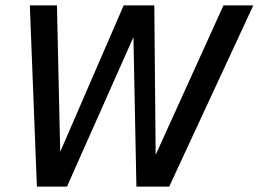

<svg xmlns="http://www.w3.org/2000/svg" viewBox="-20 -688 954 708"><path d="M116 0 90 -668H190L202 -128L436 -668H549L554 -117L804 -668H914L604 0H483L472 -551L227 0Z"/></svg>

Font: Atkinson Hyperlegible
Style: Italic
Weight: 400
Italic angle: -12°
Designer: Elliott Scott, Megan Eiswerth, Linus Boman, Theodore Petrosky
Foundry: Braille Institute
Version: Version 1.006; ttfautohint (v1.8.3)